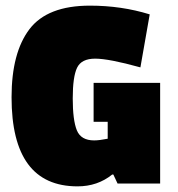

<svg xmlns="http://www.w3.org/2000/svg" viewBox="-20 -651 632 681"><path d="M314 -153Q332 -153 362 -159V-219H312V-357H548V0H397L382 -32H378Q326 10 255 10Q21 10 21 -306Q21 -464 84.5 -547.5Q148 -631 299 -631Q411 -631 511 -600L478 -412Q366 -443 317.5 -443Q269 -443 253.5 -411Q238 -379 238 -302Q238 -225 252.5 -189Q267 -153 314 -153Z"/></svg>

Font: Passion One
Style: Bold
Weight: 700
Designer: Alejandro Lo Celso
Foundry: Fontstage
Version: Version 1.002